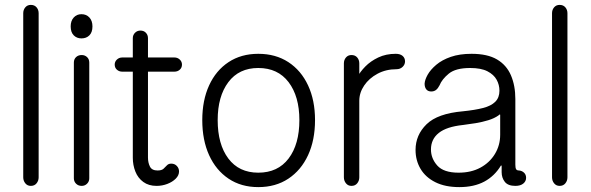

<svg xmlns="http://www.w3.org/2000/svg" viewBox="-20 -750 2415 785"><path d="M106 10Q92 10 83.5 -0.5Q75 -11 75 -25V-696Q75 -710 83.5 -720Q92 -730 106 -730Q121 -730 129.5 -720Q138 -710 138 -696V-25Q138 -11 129.5 -0.5Q121 10 106 10Z M314 10Q300 10 291 1Q282 -8 282 -21V-494Q282 -508 291 -516.5Q300 -525 314 -525Q327 -525 336 -516.5Q345 -508 345 -494V-21Q345 -8 336 1Q327 10 314 10ZM313 -593Q294 -593 281.5 -605.5Q269 -618 269 -642Q269 -665 281.5 -678.5Q294 -692 313 -692Q333 -692 345.5 -678.5Q358 -665 358 -642Q358 -618 345.5 -605.5Q333 -593 313 -593Z M620 10Q588 10 566 -6Q544 -22 533.5 -48.5Q523 -75 523 -105V-594Q523 -607 532 -616Q541 -625 554 -625Q568 -625 576.5 -616Q585 -607 585 -594V-106Q585 -85 593 -69Q601 -53 624 -53Q641 -53 648.5 -60Q656 -67 662.5 -74Q669 -81 680 -81Q694 -81 703 -71.5Q712 -62 712 -49Q712 -33 698.5 -19.5Q685 -6 664 2Q643 10 620 10ZM480 -457Q467 -457 458 -465Q449 -473 449 -486Q449 -498 458 -506.5Q467 -515 480 -515H693Q706 -515 715 -506.5Q724 -498 724 -486Q724 -473 715 -465Q706 -457 693 -457Z M1036 15Q966 15 914.5 -19.5Q863 -54 835 -115.5Q807 -177 807 -259Q807 -340 835 -401Q863 -462 914.5 -496Q966 -530 1036 -530Q1107 -530 1159 -496Q1211 -462 1239.5 -401Q1268 -340 1268 -259Q1268 -177 1239.5 -115.5Q1211 -54 1159 -19.5Q1107 15 1036 15ZM1036 -44Q1116 -44 1160 -102Q1204 -160 1204 -259Q1204 -356 1160 -414Q1116 -472 1036 -472Q957 -472 913.5 -414Q870 -356 870 -259Q870 -160 913.5 -102Q957 -44 1036 -44Z M1417 10Q1403 10 1394.5 -0.5Q1386 -11 1386 -25V-491Q1386 -505 1394.5 -515Q1403 -525 1417 -525Q1432 -525 1440.5 -515Q1449 -505 1449 -491V-419L1442 -436Q1452 -456 1473.5 -478Q1495 -500 1526.5 -515Q1558 -530 1598 -530Q1616 -530 1626 -521.5Q1636 -513 1636 -499Q1636 -486 1626 -476.5Q1616 -467 1601 -467Q1558 -467 1523.5 -448.5Q1489 -430 1469 -400.5Q1449 -371 1449 -338V-25Q1449 -11 1440.5 -0.5Q1432 10 1417 10Z M1858 15Q1800 15 1760 -5Q1720 -25 1699.5 -59.5Q1679 -94 1679 -137Q1679 -198 1724 -242Q1769 -286 1873 -295Q1922 -300 1955 -308.5Q1988 -317 2005 -334Q2022 -351 2022 -379Q2022 -403 2010.5 -424Q1999 -445 1973 -458.5Q1947 -472 1902 -472Q1843 -472 1815 -449Q1787 -426 1777 -401Q1771 -389 1763 -382.5Q1755 -376 1743 -376Q1730 -376 1723 -384.5Q1716 -393 1716 -408Q1717 -424 1728.5 -444.5Q1740 -465 1763.5 -485Q1787 -505 1823 -517.5Q1859 -530 1908 -530Q1973 -530 2012 -507Q2051 -484 2069 -442Q2087 -400 2087 -345V-77Q2087 -64 2090 -58.5Q2093 -53 2102 -53Q2114 -52 2122.5 -44Q2131 -36 2131 -23Q2131 -9 2119.5 0.5Q2108 10 2087 10Q2057 10 2044 -6.5Q2031 -23 2031 -46V-73H2028Q2002 -30 1960 -7.5Q1918 15 1858 15ZM1855 -44Q1906 -44 1944 -64.5Q1982 -85 2003.5 -120.5Q2025 -156 2025 -199V-280Q2025 -282 2023.5 -282Q2022 -282 2018 -278Q2001 -266 1976.5 -258.5Q1952 -251 1925 -246.5Q1898 -242 1873 -239Q1806 -232 1774 -206.5Q1742 -181 1742 -139Q1742 -102 1768 -73Q1794 -44 1855 -44Z M2268 10Q2254 10 2245.5 -0.5Q2237 -11 2237 -25V-696Q2237 -710 2245.5 -720Q2254 -730 2268 -730Q2283 -730 2291.5 -720Q2300 -710 2300 -696V-25Q2300 -11 2291.5 -0.5Q2283 10 2268 10Z"/></svg>

Font: National Park Light
Style: Regular
Weight: 300
Designer: Andrea Herstowski, Ben Hoepner
Version: Version 1.009